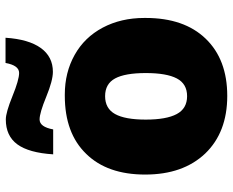

<svg xmlns="http://www.w3.org/2000/svg" viewBox="-92 -720 822 677"><g transform="rotate(-90 318.5 -381.0)"><path d="M404.3 -605Q373.5 -605 316.4 -628.4Q259.3 -651.9 236.3 -651.9Q210 -651.9 201.2 -604H113.3Q118.7 -689.5 148.4 -730.2Q178.2 -771 236.3 -771Q260.7 -771 318.4 -747.6Q376 -724.1 400.4 -724.1Q426.8 -724.1 435.5 -772H524.4Q519 -690.4 488.3 -647.7Q457.5 -605 404.3 -605ZM324.2 -563Q401.9 -563 463.9 -528.3Q525.9 -493.7 560.1 -429.2Q594.2 -364.7 594.2 -282.7Q594.2 -280.3 594.2 -277.8Q594.2 -142.1 521 -66.2Q447.8 9.8 319.3 9.8Q190.9 9.8 116.2 -67.9Q42 -146 42 -279.5Q42 -413.1 114.7 -487.3Q187.5 -563 319.8 -563Q321.8 -563 324.2 -563ZM399.9 -277.3Q399.9 -350.6 380.9 -385.7Q361.8 -420.9 318.4 -420.9Q274.9 -420.9 255.4 -385.7Q235.8 -350.6 235.8 -277.6Q235.8 -204.6 255.4 -168.2Q274.9 -131.8 318.4 -131.8Q361.8 -131.8 380.9 -168Q399.9 -204.1 399.9 -277.3Z"/></g></svg>

Font: Open Sans Hebrew Extra Bold
Style: Regular
Weight: 800
Foundry: Ascender Corporation, Yanek Iontef
Version: Version 2.001;PS 002.001;hotconv 1.0.70;makeotf.lib2.5.58329